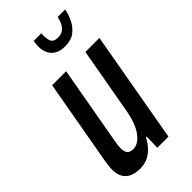

<svg xmlns="http://www.w3.org/2000/svg" viewBox="-231 -782 853 853"><g transform="rotate(-45 195.0 -356.0)"><path d="M106 12Q76 12 55.5 2.5Q35 -7 24.5 -26Q14 -45 14 -73Q14 -84 15.5 -96.5Q17 -109 19 -122L91 -527H179L111 -145Q110 -137 109 -129Q108 -121 108 -113Q108 -101 111.5 -91Q115 -81 123.5 -76Q132 -71 146 -71Q162 -71 177 -80.5Q192 -90 205.5 -108.5Q219 -127 229 -154.5Q239 -182 245 -218L300 -527H388L295 0H225L227 -68H222Q207 -40 188.5 -22Q170 -4 149.5 4Q129 12 106 12ZM254 -608Q224 -608 205 -619.5Q186 -631 177.5 -650Q169 -669 169 -691Q169 -699 170 -707Q171 -715 172 -724H220Q219 -702 221.5 -687Q224 -672 233 -665Q242 -658 260 -658Q281 -658 293.5 -668Q306 -678 313 -693.5Q320 -709 323 -724H370Q365 -697 352 -670.5Q339 -644 316 -626Q293 -608 254 -608Z"/></g></svg>

Font: Archivo ExtraCondensed Medium
Style: Italic
Weight: 500
Width: 2
Italic angle: -10°
Designer: Hector Gatti
Foundry: Omnibus-Type
Version: Version 2.001